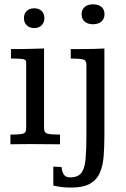

<svg xmlns="http://www.w3.org/2000/svg" viewBox="-20 -662 579 881"><path d="M27.8 0V-44.4Q63.5 -44.4 78.4 -47.1Q93.3 -49.8 96.7 -56.6Q100.1 -63.5 100.1 -76.2V-375.5Q100.1 -389.2 84.5 -391.1Q68.8 -393.1 30.3 -393.6Q30.3 -404.8 30.3 -415.5Q30.3 -426.3 30.3 -437Q50.3 -437 69.3 -437Q88.4 -437 106.4 -437.5Q126 -438 144.5 -438.5Q163.1 -439 182.1 -439.5V-74.2Q182.1 -52.2 199 -48.3Q215.8 -44.4 255.4 -44.4V0Q242.7 0 221.4 -0.2Q200.2 -0.5 178 -0.5Q155.8 -0.5 139.6 -0.7Q123.5 -1 120.6 -1Q93.3 -1 71.8 -0.5Q50.3 0 27.8 0ZM137.2 -533.2Q115.7 -533.2 102.8 -545.9Q89.8 -558.6 89.8 -579.1Q89.8 -599.6 102.8 -611.8Q115.7 -624 136.7 -624Q158.2 -624 170.9 -611.8Q183.6 -599.6 183.6 -578.6Q183.6 -558.6 170.9 -545.9Q158.2 -533.2 137.2 -533.2ZM406.7 -550.8Q382.3 -550.8 368.4 -563Q354.5 -575.2 354.5 -597.2Q354.5 -618.2 368.7 -630.1Q382.8 -642.1 406.7 -642.1Q431.2 -642.1 445.3 -630.4Q459.5 -618.7 459.5 -597.2Q459.5 -575.7 445.3 -563.2Q431.2 -550.8 406.7 -550.8ZM306.2 198.7Q285.2 198.7 264.9 196.5Q244.6 194.3 224.6 189.5V102.5Q233.4 103 243.2 103.5Q252.9 104 262.2 104Q266.1 131.8 275.1 141.8Q284.2 151.9 301.8 151.9Q337.4 151.9 353 131.6Q368.7 111.3 372.6 68.6Q376.5 25.9 376.5 -42V-365.7Q376.5 -385.7 360.4 -389.4Q344.2 -393.1 304.7 -393.6Q304.7 -404.8 304.7 -415.5Q304.7 -426.3 304.7 -437Q317.9 -437 330.3 -437Q342.8 -437 355 -437Q382.3 -437 408 -437.5Q433.6 -438 459 -439.5V-41Q459 11.2 455.6 55.2Q452.1 99.1 438 131.3Q423.8 163.6 392.6 181.2Q361.3 198.7 306.2 198.7Z"/></svg>

Font: Kameron
Style: Regular
Weight: 400
Designer: Vernon Adams
Foundry: Vernon Adams
Version: Version 1.100